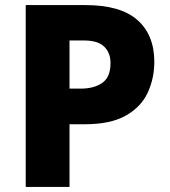

<svg xmlns="http://www.w3.org/2000/svg" viewBox="-20 -734 666 754"><path d="M316 -714Q453 -714 519.5 -655.5Q586 -597 586 -491Q586 -427 560.5 -371Q535 -315 475 -280.5Q415 -246 312 -246H253V0H81V-714ZM311 -575H253V-386H298Q349 -386 381.5 -408.5Q414 -431 414 -486Q414 -527 389 -551Q364 -575 311 -575Z"/></svg>

Font: Noto Sans Cherokee ExtraBold
Style: Regular
Weight: 800
Designer: Monotype Design Team
Foundry: Monotype Imaging Inc.
Version: Version 2.001; ttfautohint (v1.8.4.7-5d5b)